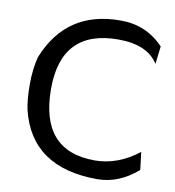

<svg xmlns="http://www.w3.org/2000/svg" viewBox="-82 -802 805 885"><g transform="rotate(10 320.0 -359.5)"><path d="M405 -73Q150 -73 150 -364Q150 -641 417 -641Q553 -641 604 -560L614 -643Q533 -729 413 -729H411Q158 -729 65 -496Q50 -438 50 -367Q50 -296 60 -249Q123 10 432 10Q532 10 620 -66L610 -149Q513 -73 405 -73Z"/></g></svg>

Font: Sawarabi Gothic
Style: Regular
Weight: 400
Designer: mshio (mshio@users.sourceforge.jp)
Version: Version 20141215